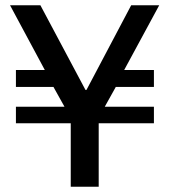

<svg xmlns="http://www.w3.org/2000/svg" viewBox="-20 -706 640 726"><path d="M247.5 0V-239.8H40.2V-302.5H223.8L182.2 -377.2H40.2V-441.2H149.5L18 -686H132.8L303.2 -366H307L476 -686H582L449.5 -441.2H562V-377.2H417.8L376.2 -302.5H562V-239.8H353.2V0Z"/></svg>

Font: Chivo Mono Medium
Style: Regular
Weight: 500
Monospace: yes
Designer: Hector Gatti
Foundry: Omnibus-Type
Version: Version 1.008